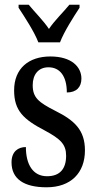

<svg xmlns="http://www.w3.org/2000/svg" viewBox="-20 -786 410 816"><path d="M143 -606H235C252 -651 293 -715 318 -753V-766H275C249 -734 212 -699 188 -663C164 -699 128 -734 102 -766H59V-753C84 -715 126 -651 143 -606ZM178 10C281 10 341 -51 341 -147C341 -233 297 -274 215 -315C144 -351 119 -371 119 -424C119 -469 143 -500 186 -500C234 -500 264 -463 264 -393C305 -393 326 -416 326 -452C326 -502 284 -546 194 -546C102 -546 40 -495 40 -402C40 -316 79 -279 171 -231C238 -195 261 -172 261 -124C261 -69 235 -37 180 -37C120 -37 90 -87 90 -161C58 -161 29 -143 29 -96C29 -26 81 10 178 10Z"/></svg>

Font: Noto Serif Bengali ExtraCondensed Medium
Style: Regular
Weight: 500
Width: 2
Designer: Juan Bruce, Universal Thirst, Indian Type Foundry and the Monotype Design Team.
Foundry: Monotype Imaging Inc.
Version: Version 2.003